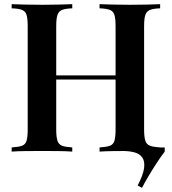

<svg xmlns="http://www.w3.org/2000/svg" viewBox="-20 -728 826 922"><path d="M641 163Q668 111 672 78.5Q676 46 663 28Q650 10 625 3.5Q600 -3 567 -3L672 -106Q672 -70 678 -51.5Q684 -33 700 -26.5Q716 -20 746 -20H771V0Q751 26 730 58.5Q709 91 691 121.5Q673 152 662 174ZM458 0V-20Q491 -22 507.5 -28Q524 -34 529.5 -52Q535 -70 535 -106V-602Q535 -639 529.5 -656.5Q524 -674 507.5 -680.5Q491 -687 458 -688V-708Q485 -707 525 -706Q565 -705 605 -705Q649 -705 687.5 -706Q726 -707 749 -708V-688Q717 -687 700.5 -680.5Q684 -674 678 -656.5Q672 -639 672 -602V-106Q672 -70 678 -52Q684 -34 700.5 -28Q717 -22 749 -20V0Q726 -2 687.5 -2.5Q649 -3 605 -3Q565 -3 525 -2.5Q485 -2 458 0ZM36 0V-20Q69 -22 85.5 -28Q102 -34 107.5 -52Q113 -70 113 -106V-602Q113 -639 107.5 -656.5Q102 -674 85.5 -680.5Q69 -687 36 -688V-708Q61 -707 100 -706Q139 -705 184 -705Q224 -705 263 -706Q302 -707 327 -708V-688Q295 -687 278.5 -680.5Q262 -674 256 -656.5Q250 -639 250 -602V-106Q250 -70 256 -52Q262 -34 278.5 -28Q295 -22 327 -20V0Q302 -2 263 -2.5Q224 -3 184 -3Q139 -3 100 -2.5Q61 -2 36 0ZM195 -346V-366H590V-346Z"/></svg>

Font: Playfair Display SemiBold
Style: Regular
Weight: 600
Designer: Claus Eggers Sørensen
Foundry: Claus Eggers Sørensen
Version: Version 1.203